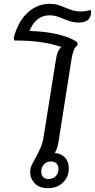

<svg xmlns="http://www.w3.org/2000/svg" viewBox="-20 -977 497 1005"><path d="M456 -904Q450 -859 392 -859Q371 -859 352.5 -864Q334 -869 311 -879Q289 -888 273.5 -892.5Q258 -897 240 -897Q168 -897 134 -815Q299 -810 383 -758L387 -742Q374 -732 367 -715.5Q360 -699 355 -671L286 -233Q281 -201 267 -176Q300 -174 320 -152.5Q340 -131 340 -96Q340 -51 309.5 -21.5Q279 8 231 8Q186 8 162 -17Q138 -42 138 -75Q138 -95 145.5 -111.5Q153 -128 171 -160Q184 -184 194 -208Q204 -232 209 -265L273 -667Q276 -688 282 -703Q288 -718 301 -731Q252 -748 193 -756.5Q134 -765 55 -765L52 -781Q77 -869 127 -913Q177 -957 240 -957Q264 -957 282.5 -951.5Q301 -946 324 -936Q349 -926 365 -921.5Q381 -917 402 -917Q428 -917 454 -925Q458 -916 456 -904ZM247 -132Q225 -132 210.5 -117Q196 -102 196 -79Q196 -60 206 -50Q216 -40 234 -40Q257 -40 271.5 -54.5Q286 -69 286 -92Q286 -111 275.5 -121.5Q265 -132 247 -132Z"/></svg>

Font: Thasadith
Style: Bold Italic
Weight: 700
Italic angle: -9°
Designer: Cadson Demak Co.,Ltd.
Foundry: Cadson Demak Co.,Ltd.
Version: Version 1.000; ttfautohint (v1.6)